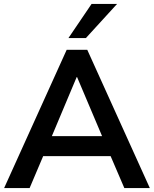

<svg xmlns="http://www.w3.org/2000/svg" viewBox="-20 -959 784 979"><path d="M1 0 320 -705H425L744 0H614L529 -198L583 -163H161L215 -198L131 0ZM371 -566 231 -233 205 -265H539L514 -233L373 -566ZM329 -765 447 -939H577L418 -765Z"/></svg>

Font: NunitoSans3
Style: Bold
Weight: 700
Designer: Vernon Adams
Foundry: Vernon Adams
Version: Version 3.101;gftools[0.9.27]